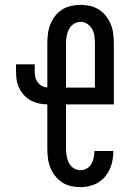

<svg xmlns="http://www.w3.org/2000/svg" viewBox="-20 -763 540 791"><path d="M311 8Q291 8 271.5 3.5Q252 -1 235.5 -12Q219 -23 207 -38.5Q195 -54 187.5 -72.5Q180 -91 177.5 -111Q175 -131 175 -151V-333Q157 -333 139.5 -337Q122 -341 106.5 -349.5Q91 -358 79 -371Q67 -384 59 -400.5Q51 -417 48.5 -434.5Q46 -452 46 -470V-498H123V-470Q123 -458 125.5 -446Q128 -434 135 -424.5Q142 -415 152.5 -409Q163 -403 175 -403V-584Q175 -604 177.5 -624Q180 -644 187.5 -662.5Q195 -681 207 -697Q219 -713 236 -723.5Q253 -734 272.5 -738.5Q292 -743 312 -743Q332 -743 351.5 -738.5Q371 -734 387.5 -723.5Q404 -713 416.5 -697Q429 -681 436.5 -662.5Q444 -644 446.5 -624Q449 -604 449 -584V-333H252V-151Q252 -136 254.5 -121Q257 -106 263.5 -92.5Q270 -79 283 -70.5Q296 -62 311 -62Q325 -62 337 -68.5Q349 -75 356 -87Q363 -99 366 -112.5Q369 -126 369 -139V-141H447V-138Q447 -110 438.5 -82.5Q430 -55 411.5 -33.5Q393 -12 366 -2Q339 8 311 8ZM252 -402H371V-584Q371 -599 369 -614Q367 -629 360 -642.5Q353 -656 340 -664.5Q327 -673 312 -673Q297 -673 284 -664.5Q271 -656 264 -642.5Q257 -629 254.5 -614Q252 -599 252 -584Z"/></svg>

Font: Iosevka Curly Slab
Style: Regular
Weight: 400
Monospace: yes
Designer: Belleve Invis
Foundry: Belleve Invis
Version: Version 22.1.2; ttfautohint (v1.8.4)